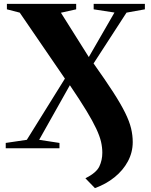

<svg xmlns="http://www.w3.org/2000/svg" viewBox="-20 -763 775 988"><path d="M468.5 205 419.5 154.5Q476 126 491.2 93.5Q506.5 61 506.5 23Q506.5 -5 499.8 -34Q493 -63 475.2 -101Q457.5 -139 424.8 -193Q392 -247 339.5 -324.5L181.5 -43.5L286 -27.5V0H9.5V-27.5L118 -43.5L314 -358.5L81.5 -698L15.5 -715V-743H372V-715L293.5 -697.5L437 -469.5L569 -698.5L462 -715V-743H725.5V-715L631 -698L461.5 -436.5Q523 -350 562.5 -288.8Q602 -227.5 624 -182.8Q646 -138 654.5 -102.5Q663 -67 663 -32Q663 21 638 67.5Q613 114 569.2 149.2Q525.5 184.5 468.5 205Z"/></svg>

Font: Merriweather 120pt Black
Style: Regular
Weight: 900
Designer: Eben Sorkin
Foundry: Eben Sorkin
Version: Version 2.100